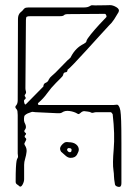

<svg xmlns="http://www.w3.org/2000/svg" viewBox="-20 -728 533 748"><path d="M56 -2Q52 -6 46.5 -9.5Q41 -13 41 -20Q41 -56 42 -74.5Q43 -93 44.5 -101Q46 -109 49 -113Q51 -116 50 -121Q49 -126 49 -130V-280Q49 -288 48 -294.5Q47 -301 41 -307Q40 -308 40 -311Q40 -314 41 -315Q49 -323 49 -337L50 -654Q50 -671 60 -680Q68 -686 72 -692Q76 -697 81 -698Q86 -699 91 -699H308Q315 -699 321 -700.5Q327 -702 333 -706Q336 -708 341 -707.5Q346 -707 350 -707Q379 -707 390.5 -707.5Q402 -708 409 -708Q420 -708 433.5 -700Q447 -692 442 -681Q434 -667 425 -653Q416 -639 404 -628Q390 -613 366 -586.5Q342 -560 316 -531.5Q290 -503 270 -482Q250 -461 243 -456Q243 -447 236 -446.5Q229 -446 227 -440Q226 -434 223 -430.5Q220 -427 216 -423L198 -405Q179 -386 164 -365Q149 -344 129 -327Q127 -325 128 -322Q129 -319 132 -319H423Q428 -319 433.5 -320Q439 -321 442 -316Q447 -309 449 -297Q451 -285 452 -256.5Q453 -228 453 -170.5Q453 -113 453 -14Q453 2 441.5 0Q430 -2 428 -9Q424 -32 424 -41.5Q424 -51 422 -65Q418 -90 423 -147Q428 -204 419 -283Q418 -285 415.5 -288Q413 -291 411 -291H356Q350 -291 344 -289Q338 -287 332 -291Q331 -292 320.5 -293.5Q310 -295 308 -295Q301 -295 293.5 -288Q286 -281 282 -285Q269 -293 251 -295.5Q233 -298 222 -290Q218 -287 212.5 -287Q207 -287 202 -287L118 -291Q114 -291 109.5 -292Q105 -293 101 -291Q94 -289 87.5 -286Q81 -283 76 -278Q74 -276 73.5 -266.5Q73 -257 75 -252Q77 -248 79 -243Q81 -238 81 -233Q81 -227 75 -219Q74 -218 75 -215.5Q76 -213 77 -212Q85 -208 79 -202Q73 -196 79 -191Q84 -187 81.5 -182.5Q79 -178 77 -173Q73 -168 77 -162Q85 -150 83.5 -136.5Q82 -123 78 -110Q74 -97 74 -86V-30Q74 -20 68 -9Q62 2 56 -2ZM81 -322Q98 -339 115 -356.5Q132 -374 149 -391Q149 -402 158 -405.5Q167 -409 170 -418Q174 -426 181.5 -432Q189 -438 196 -445Q208 -457 219.5 -469Q231 -481 243 -493Q247 -497 251.5 -500.5Q256 -504 257 -508Q275 -542 306 -557Q310 -559 313.5 -562Q317 -565 317 -569Q319 -576 334 -594.5Q349 -613 367 -632.5Q385 -652 394 -661Q396 -663 394 -668.5Q392 -674 388 -674Q353 -674 317 -673.5Q281 -673 245 -673Q233 -673 229.5 -669Q226 -665 214 -665H101Q88 -665 84.5 -663Q81 -661 81 -650L79 -384Q79 -378 81 -372Q83 -366 78 -360Q74 -356 78.5 -350.5Q83 -345 76 -340Q72 -338 74.5 -328Q77 -318 81 -322ZM255 -113Q245 -113 235.5 -121.5Q226 -130 218 -137Q210 -149 218 -160Q224 -168 230.5 -172Q237 -176 247 -174Q266 -174 276.5 -165.5Q287 -157 287 -145Q287 -138 280 -125.5Q273 -113 255 -113ZM252 -135Q257 -135 258 -139Q259 -143 259 -144Q259 -151 249 -151Q246 -152 242 -148Q241 -144 242 -142Q246 -135 252 -135Z"/></svg>

Font: Sankofa Display
Style: Regular
Weight: 400
Designer: Batsirai Madzonga
Foundry: Batsirai Madzonga
Version: Version 1.000; ttfautohint (v1.8.4.7-5d5b)